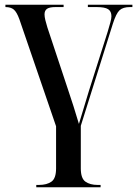

<svg xmlns="http://www.w3.org/2000/svg" viewBox="-20 -556 584 815"><path d="M134 239V229H145Q179 229 198.5 215Q218 201 218 159V-20L62 -475Q51 -505 38.5 -515.5Q26 -526 3 -526V-536H250V-526H216Q190 -526 179.5 -518.5Q169 -511 169 -495Q169 -485 172.5 -470.5Q176 -456 181 -440L267 -181Q281 -140 292 -105Q303 -70 315 -30Q324 -60 335 -96Q346 -132 358 -172L437 -421Q444 -445 448.5 -461Q453 -477 453 -487Q453 -508 439 -517Q425 -526 390 -526H353V-536H542V-526H532Q502 -526 487.5 -512.5Q473 -499 459 -455L323 -22V159Q323 201 342.5 215Q362 229 395 229H407V239Z"/></svg>

Font: Noto Serif Display SemiCondensed Medium
Style: Regular
Weight: 500
Width: 4
Designer: Monotype Design Team
Foundry: Monotype Imaging Inc.
Version: Version 2.009